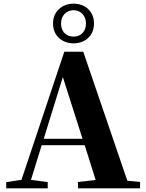

<svg xmlns="http://www.w3.org/2000/svg" viewBox="-20 -1034 801 1054"><path d="M384 -796C446 -796 496 -837 496 -905C496 -973 446 -1014 384 -1014C321 -1014 271 -971 271 -905C271 -838 321 -796 384 -796ZM384 -833C342 -833 315 -862 315 -905C315 -946 342 -978 384 -978C425 -978 452 -946 452 -905C452 -862 425 -833 384 -833ZM325 -611 433 -272H220ZM408 0H749V-35L679 -42L437 -750H333L98 -47L14 -34V0H242V-34L150 -47L209 -237H445L505 -46L408 -35Z"/></svg>

Font: Source Han Serif KR Heavy
Style: Regular
Weight: 900
Designer: Ryoko NISHIZUKA 西塚涼子 (kana & ideographs); Frank Grießhammer (Latin, Greek & Cyrillic); Wenlong ZHANG 张文龙 (bopomofo); San
Foundry: Adobe
Version: Version 2.001;hotconv 1.1.0;makeotfexe 2.6.0